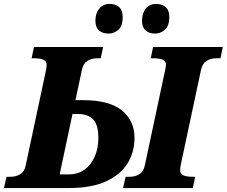

<svg xmlns="http://www.w3.org/2000/svg" viewBox="-54 -952 1148 972"><path d="M-34 0 -21 -57H-1Q27 -57 48.5 -70Q70 -83 76 -114L179 -597Q182 -612 182 -625Q182 -642 166 -649.5Q150 -657 115 -657H106L118 -714H468L456 -657H439Q410 -657 389 -644Q368 -631 361 -600L328 -445H365Q499 -445 563 -393Q627 -341 627 -254Q627 -183 592 -125.5Q557 -68 483 -34Q409 0 294 0ZM248 -69H292Q341 -69 374.5 -93.5Q408 -118 426 -160Q444 -202 444 -254Q444 -320 417.5 -347.5Q391 -375 340 -375H313ZM569 0 582 -57H602Q630 -57 651.5 -70Q673 -83 679 -114L782 -597Q786 -615 786 -625Q786 -642 770 -649.5Q754 -657 718 -657H709L721 -714H1074L1062 -657H1042Q1013 -657 992 -644Q971 -631 964 -600L861 -117Q858 -99 858 -89Q858 -72 874 -64.5Q890 -57 925 -57H934L922 0ZM731 -782Q701 -782 683 -798Q665 -814 665 -847Q665 -885 684 -908.5Q703 -932 737 -932Q766 -932 784.5 -916Q803 -900 803 -867Q803 -819 780 -800.5Q757 -782 731 -782ZM496 -782Q465 -782 447 -798Q429 -814 429 -847Q429 -885 448.5 -908.5Q468 -932 501 -932Q531 -932 549 -916Q567 -900 567 -867Q567 -819 544.5 -800.5Q522 -782 496 -782Z"/></svg>

Font: Noto Serif ExtraBold
Style: Italic
Weight: 800
Italic angle: -12°
Designer: Monotype Design Team
Foundry: Monotype Imaging Inc.
Version: Version 2.013